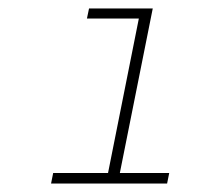

<svg xmlns="http://www.w3.org/2000/svg" viewBox="-20 -762 470 455"><path d="M101 -327 106 -352H236L309 -718H186L191 -742H342L264 -352H381L376 -327Z"/></svg>

Font: Montserrat ExtraLight
Style: Italic
Weight: 200
Italic angle: -11.3°
Designer: Julieta Ulanovsky
Foundry: Julieta Ulanovsky
Version: Version 9.000; ttfautohint (v1.8.4.7-5d5b)